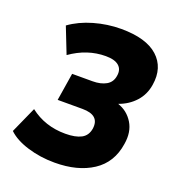

<svg xmlns="http://www.w3.org/2000/svg" viewBox="-132 -822 864 940"><g transform="rotate(20 300.0 -352.5)"><path d="M256 11Q181 11 114.5 -9.5Q48 -30 12 -65L73 -201Q151 -140 257 -140Q310 -140 340 -156Q370 -172 376 -210Q386 -283 295 -283H166L189 -427H295Q338 -427 366 -443Q394 -459 399 -493Q405 -527 383.5 -546Q362 -565 315 -565Q218 -565 132 -504L79 -639Q130 -676 199.5 -696Q269 -716 340 -716Q471 -716 532 -660.5Q593 -605 578 -512Q570 -459 536 -421.5Q502 -384 451 -366Q502 -349 530 -303Q558 -257 547 -192Q532 -91 454 -40Q376 11 256 11Z"/></g></svg>

Font: Mulish Black
Style: Italic
Weight: 900
Italic angle: -9°
Designer: Vernon Adams
Foundry: Vernon Adams
Version: Version 3.603; ttfautohint (v1.8.3)